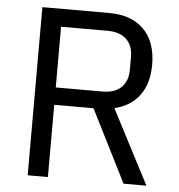

<svg xmlns="http://www.w3.org/2000/svg" viewBox="-51 -746 742 794"><g transform="rotate(5 320.0 -349.0)"><path d="M93 0V-698H371Q463 -698 514.5 -646.5Q566 -595 566 -500Q566 -423 530 -373.5Q494 -324 426 -308L586 0H491L340 -300H177V0ZM177 -372H371Q421 -372 448.5 -398Q476 -424 476 -472V-524Q476 -572 448.5 -598Q421 -624 371 -624H177Z"/></g></svg>

Font: Anuphan
Style: Regular
Weight: 400
Designer: Mike Abbink, Paul van der Laan, Pieter van Rosmalen, Mint Tantisuwanna
Foundry: Bold Monday; Cadson Demak
Version: Version 3.002;hotconv 1.0.109;makeotfexe 2.5.65596